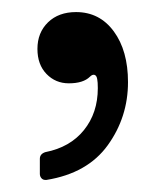

<svg xmlns="http://www.w3.org/2000/svg" viewBox="-20 -128 270 318"><path d="M55 170Q51 170 48.5 167Q46 164 46 160V135Q46 127 55 124Q96 116 119 87.5Q142 59 142 18Q142 8 141 3Q140 -3 136.5 -4Q133 -5 129 -1Q118 10 94 10Q72 10 57 -5.5Q42 -21 42 -47Q42 -74 59.5 -91Q77 -108 106 -108Q145 -108 168.5 -76Q192 -44 192 8Q192 66 158.5 112.5Q125 159 57 170Z"/></svg>

Font: Open Sauce Two
Style: Regular
Weight: 400
Designer: Alfredo Marco Pradil
Foundry: Creative Sauce Fz LLC
Version: Version 1.477